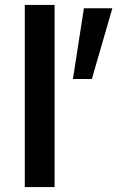

<svg xmlns="http://www.w3.org/2000/svg" viewBox="-20 -755 478 775"><path d="M80 0V-735H200.3V0ZM318.7 -721.7H433.5L350.8 -436.2H274.4Z"/></svg>

Font: Hauora
Style: Regular
Weight: 400
Designer: Wayne Shih
Foundry: WCYS
Version: Version 1.001